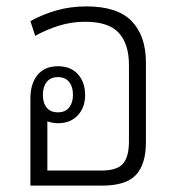

<svg xmlns="http://www.w3.org/2000/svg" viewBox="-20 -580 553 600"><path d="M436 -384V-136Q436 -67 405 -33.5Q374 0 299 0H75V-272Q75 -319 97.5 -346Q120 -373 161 -373Q201 -373 223.5 -348Q246 -323 246 -283Q246 -244 223 -219.5Q200 -195 162 -195Q143 -195 128 -201V-47H297Q345 -47 364 -68Q383 -89 383 -139V-377Q383 -442 351.5 -477Q320 -512 246 -512Q204 -512 165 -500Q126 -488 90 -468L75 -514Q113 -535 156.5 -547.5Q200 -560 250 -560Q347 -560 391.5 -514Q436 -468 436 -384ZM161 -229Q184 -229 196 -244Q208 -259 208 -284Q208 -309 196 -324Q184 -339 161 -339Q138 -339 126 -324Q114 -309 114 -284Q114 -258 126 -243.5Q138 -229 161 -229Z"/></svg>

Font: Noto Sans Thai Looped SemiCondensed Light
Style: Regular
Weight: 300
Width: 4
Designer: Sasikarn Vongin, Ben Mitchell
Foundry: The Fontpad Ltd
Version: Version 1.001; ttfautohint (v1.8.4.7-5d5b)